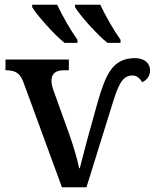

<svg xmlns="http://www.w3.org/2000/svg" viewBox="-20 -786 650 806"><path d="M251 -606H305V-619C277 -658 241 -721 220 -766H115V-756C136 -721 206 -642 251 -606ZM431 -606H486V-619C458 -658 422 -721 401 -766H295V-756C316 -721 386 -642 431 -606ZM240 0H343L451 -347C477 -432 494 -469 536 -469C555 -469 567 -457 577 -441C598 -450 610 -469 610 -491C610 -519 588 -542 547 -542C454 -542 425 -476 391 -361C350 -215 334 -156 315 -80H312C306 -113 288 -174 272 -219L204 -408C199 -422 196 -435 196 -447C196 -477 214 -491 248 -491H269V-536H3V-491C45 -491 64 -480 79 -439Z"/></svg>

Font: Noto Serif Thai Medium
Style: Regular
Weight: 500
Designer: Monotype Design Team
Foundry: Monotype Imaging Inc.
Version: Version 1.901;PS 001.901;hotconv 1.0.88;makeotf.lib2.5.64775